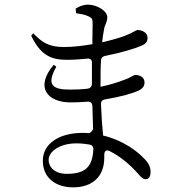

<svg xmlns="http://www.w3.org/2000/svg" viewBox="-20 -775 790 825"><path d="M307 -718 305 -738C321 -748 338 -755 359 -755C395 -755 441 -729 441 -701C441 -689 438 -682 435 -674C432 -667 428 -658 427 -648C424 -633 421 -615 419 -594V-593C418 -575 416 -555 415 -532L376 -526V-556C376 -566 377 -576 376 -585H377C387 -587 395 -589 404 -590L419 -593C420 -593 421 -593 422 -594C423 -594 427 -595 435 -597C475 -607 509 -617 528 -626C539 -630 546 -634 553 -638C561 -642 567 -646 571 -646C589 -646 614 -636 614 -613C614 -593 604 -586 589 -579C562 -567 503 -549 433 -535C421 -533 414 -526 414 -514C412 -485 412 -451 412 -415V-402C412 -383 413 -364 413 -345L376 -340V-368C376 -378 375 -387 375 -397C388 -399 400 -401 412 -402C413 -403 415 -403 416 -403C453 -411 486 -421 514 -432C529 -437 538 -442 545 -446C553 -450 558 -453 560 -453C580 -453 601 -444 601 -421C601 -403 591 -394 578 -387C552 -374 498 -359 432 -348C419 -346 413 -339 414 -326C416 -276 419 -232 423 -193V-192L424 -182L427 -136C413 -142 398 -146 382 -151V-155C382 -168 382 -183 381 -200C395 -199 409 -196 423 -193C424 -193 425 -192 426 -192C514 -170 574 -121 598 -95C616 -78 627 -59 627 -37C627 -14 618 -5 606 -5C594 -5 587 -13 570 -32C537 -69 498 -102 451 -126C437 -133 428 -126 428 -110C428 -106 428 -101 428 -97C428 -16 377 30 294 30C218 30 164 -12 164 -84C164 -161 239 -204 334 -204C343 -204 351 -204 359 -203C373 -202 380 -221 380 -221C379 -250 378 -283 377 -319C376 -333 369 -339 355 -338C331 -336 307 -335 284 -335C183 -335 129 -400 211 -497L222 -488C177 -409 207 -390 281 -390C306 -390 331 -391 357 -394C369 -396 375 -404 375 -416V-436C375 -457 375 -481 375 -504C376 -518 368 -525 355 -523C325 -520 296 -518 266 -518C197 -518 153 -540 114 -622L123 -632C158 -596 186 -573 254 -573C294 -573 336 -578 376 -585H377C377 -585 377 -590 377 -603L378 -675C378 -693 375 -698 360 -705C345 -712 329 -715 307 -718ZM189 -88C189 -56 217 -28 266 -28C347 -28 377 -58 381 -132C382 -145 376 -152 364 -154C346 -157 327 -159 308 -159C237 -159 189 -124 189 -88Z"/></svg>

Font: 寒蝉锦书宋 CompactLight
Style: Bold
Weight: 400
Width: 4
Designer: 寒蝉锦书宋{Warren} 思源宋体{Ryoko NISHIZUKA 西塚涼子 (kana & ideographs); Frank Grießhammer (Latin, Greek & Cyrillic); Wenlong ZHANG 
Foundry: Adobe & ChillType
Version: Version 2.000;Glyphs 3.1.1 (3135)